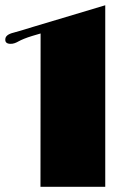

<svg xmlns="http://www.w3.org/2000/svg" viewBox="-20 -721 521 741"><path d="M136.2 0H386.2V-700.7L108.9 -617.7C80.1 -608.9 57.1 -601.6 33.2 -595.2C10.7 -589.8 1 -581.1 0.5 -569.8C-0.5 -558.6 5.4 -552.2 20 -551.8C31.7 -551.3 42.5 -556.2 51.8 -561.5C61.5 -566.9 80.6 -575.2 105 -582.5L136.7 -591.8Z"/></svg>

Font: Limelight
Style: Regular
Weight: 400
Designer: Nicole Fally
Foundry: Nicole Fally
Version: Version 1.002